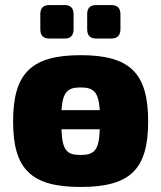

<svg xmlns="http://www.w3.org/2000/svg" viewBox="-20 -730 640 762"><path d="M176 -577H236C260 -577 272 -589 272 -614V-674C272 -698 260 -710 236 -710H176C152 -710 140 -698 140 -674V-614C140 -589 152 -577 176 -577ZM362 -577H422C445 -577 458 -589 458 -614V-674C458 -698 445 -710 422 -710H362C338 -710 326 -698 326 -674V-614C326 -589 338 -577 362 -577ZM300 -511C105 -511 32 -440 32 -248C32 -57 105 12 300 12C496 12 568 -57 568 -248C568 -440 496 -511 300 -511ZM300 -383C352 -383 371 -365 376 -293H224C229 -365 248 -383 300 -383ZM300 -115C244 -115 227 -134 224 -217H376C373 -134 355 -115 300 -115Z"/></svg>

Font: Exo 2 Extra Bold
Style: Regular
Weight: 800
Designer: Natanael Gama
Version: Version 1.001;PS 001.001;hotconv 1.0.88;makeotf.lib2.5.64775